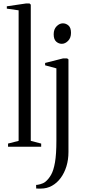

<svg xmlns="http://www.w3.org/2000/svg" viewBox="-20 -839 492 1098"><path d="M86.5 -33.5V-780L19 -789.5V-803L128 -819H149L156 -812.5V-33.5L215.5 -18V0H26V-18ZM213.5 239.5Q207 239.5 201.2 239.5Q195.5 239.5 191.5 239.2Q187.5 239 187 239L186.5 218.5Q192.5 219 210 214.5Q227.5 210 239.5 200.5Q258 185.5 272.2 160.5Q286.5 135.5 294.5 89.2Q302.5 43 302.5 -35.5V-448L238 -465.5V-479L340.5 -505H364L371.5 -499.5V30.5Q371.5 74 360 111.8Q348.5 149.5 327.5 178.2Q306.5 207 277.5 223.2Q248.5 239.5 213.5 239.5ZM333 -588.5Q315.5 -588.5 301.2 -601.2Q287 -614 287 -643Q287 -672 303.8 -688.8Q320.5 -705.5 339 -705.5H340Q357.5 -705.5 371.8 -693Q386 -680.5 386 -651Q386 -622 369.2 -605.2Q352.5 -588.5 334 -588.5Z"/></svg>

Font: Merriweather 144pt Light
Style: Regular
Weight: 300
Version: Version 2.100